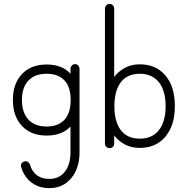

<svg xmlns="http://www.w3.org/2000/svg" viewBox="-20 -755 975 997"><path d="M236 222Q183 222 144.5 193.5Q106 165 90 113Q87 104 91 95.5Q95 87 105 84Q115 80 123.5 85Q132 90 135 99Q158 174 236 174Q287 174 316.5 137Q346 100 346 36V-98Q302 -51 222 -51Q141 -51 94 -101Q47 -151 47 -236Q47 -321 94 -370.5Q141 -420 222 -420Q303 -420 346 -372V-397Q346 -407 353 -414.5Q360 -422 370 -422Q380 -422 386.5 -414.5Q393 -407 393 -397V36Q393 118 350 170Q307 222 236 222ZM222 -98Q281 -98 314 -132.5Q347 -167 347 -236Q347 -304 314 -338Q281 -372 222 -372Q161 -372 127.5 -336.5Q94 -301 94 -236Q94 -170 127.5 -134Q161 -98 222 -98Z M549 14Q539 14 532 7.5Q525 1 525 -9V-710Q525 -720 532 -727.5Q539 -735 549 -735Q559 -735 566 -727.5Q573 -720 573 -710V-356Q596 -385 629 -403Q662 -421 706 -421Q790 -421 839 -363Q888 -305 888 -204Q888 -104 839 -45.5Q790 13 706 13Q662 13 629 -4.5Q596 -22 573 -51V-9Q573 1 566 7.5Q559 14 549 14ZM706 -35Q770 -35 805 -79Q840 -123 840 -204Q840 -284 805 -328Q770 -372 706 -372Q641 -372 607.5 -328Q574 -284 574 -204Q574 -123 607.5 -79Q641 -35 706 -35Z"/></svg>

Font: Kurewa Gothic CJK TC Regular
Style: Regular
Weight: 400
Designer: Max Yao
Foundry: Max-Everyday
Version: Version 1.071; ttfautohint (v1.8.3)